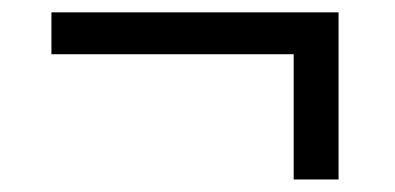

<svg xmlns="http://www.w3.org/2000/svg" viewBox="-20 -361 633 308"><path d="M523.1 -73.1H451.1V-316H523.1ZM62.5 -274V-341.2H523.1V-274Z"/></svg>

Font: Anek Gurmukhi Medium SemiExpanded
Style: Regular
Weight: 500
Width: 6
Version: Version 1.003